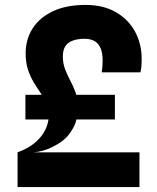

<svg xmlns="http://www.w3.org/2000/svg" viewBox="-20 -762 640 782"><path d="M51.5 0V-141.5Q97.5 -158.5 125.2 -183.2Q153 -208 165.8 -236Q178.5 -264 178.5 -290Q178.5 -318 169 -340.2Q159.5 -362.5 145.5 -383Q131.5 -403.5 117.5 -426.5Q103.5 -449.5 94 -478.2Q84.5 -507 84.5 -545.5Q84.5 -601.5 112.8 -646Q141 -690.5 195.5 -716.2Q250 -742 328.5 -742Q400.5 -742 451.8 -712.5Q503 -683 530 -633.2Q557 -583.5 557 -522.5Q557 -504 555.8 -491Q554.5 -478 552 -467.5H394Q396.5 -482 397.2 -493Q398 -504 398 -515.5Q398 -545 390.2 -564.5Q382.5 -584 366.2 -594Q350 -604 324.5 -604Q298 -604 278 -597.2Q258 -590.5 247 -575Q236 -559.5 236 -532.5Q236 -503.5 245.2 -479.8Q254.5 -456 266.2 -433.8Q278 -411.5 287.2 -387Q296.5 -362.5 296.5 -332.5Q296.5 -277.5 282 -248.5Q267.5 -219.5 250 -202Q230.5 -182 193.8 -163.5Q157 -145 116.5 -141.5ZM51.5 0V-141.5H548V0ZM83.5 -275.5V-376H448V-275.5Z"/></svg>

Font: Spline Sans Mono
Style: Regular
Weight: 400
Monospace: yes
Designer: Eben Sorkin, Mirko Velimirovic
Foundry: Sorkin Type
Version: Version 1.004